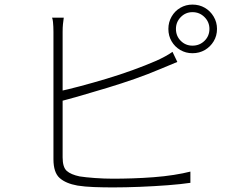

<svg xmlns="http://www.w3.org/2000/svg" viewBox="-20 -814 1040 837"><path d="M747 -688Q747 -657 768 -636Q789 -615 819 -615Q850 -615 871.5 -636Q893 -657 893 -688Q893 -718 871.5 -739.5Q850 -761 819 -761Q789 -761 768 -739.5Q747 -718 747 -688ZM714 -688Q714 -717 728 -741.5Q742 -766 766 -780Q790 -794 819 -794Q849 -794 873 -780Q897 -766 911.5 -741.5Q926 -717 926 -688Q926 -658 911.5 -634Q897 -610 873 -596Q849 -582 819 -582Q790 -582 766 -596Q742 -610 728 -634Q714 -658 714 -688ZM258 -737Q256 -723 254.5 -709Q253 -695 253 -675Q253 -663 253 -623.5Q253 -584 253 -528Q253 -472 253 -409.5Q253 -347 253 -289.5Q253 -232 253 -189Q253 -146 253 -128Q253 -85 271 -69Q289 -53 327 -45Q352 -41 393 -38Q434 -35 473 -35Q513 -35 558.5 -36.5Q604 -38 650 -41.5Q696 -45 737.5 -51.5Q779 -58 810 -66V-17Q770 -11 711 -6.5Q652 -2 589 0.5Q526 3 472 3Q431 3 390 1.5Q349 0 318 -5Q267 -14 240 -38Q213 -62 213 -120Q213 -141 213 -185.5Q213 -230 213 -289Q213 -348 213 -410.5Q213 -473 213 -528.5Q213 -584 213 -623.5Q213 -663 213 -675Q213 -687 212.5 -697.5Q212 -708 211 -718.5Q210 -729 207 -737ZM234 -415Q276 -424 330.5 -438.5Q385 -453 443.5 -470.5Q502 -488 558.5 -508.5Q615 -529 661 -549Q681 -558 699.5 -568Q718 -578 732 -588L753 -544Q738 -538 717 -529Q696 -520 676 -512Q627 -491 568.5 -470.5Q510 -450 449 -431.5Q388 -413 332.5 -397Q277 -381 234 -370Z"/></svg>

Font: Noto Sans JP ExtraLight
Style: Regular
Weight: 250
Designer: Ryoko NISHIZUKA  (kana, bopomofo & ideographs); Paul D. Hunt (Latin, Greek & Cyrillic); Sandoll Communications , Soo-you
Foundry: Adobe
Version: Version 2.004-H2;hotconv 1.0.118;makeotfexe 2.5.65603